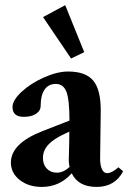

<svg xmlns="http://www.w3.org/2000/svg" viewBox="-20 -718 506 749"><path d="M257.3 -489.7 147.9 -651.4 234.4 -697.8 308.6 -514.6ZM143.1 11.2Q91.3 11.2 56.9 -15.9Q22.5 -43 22.5 -84Q22.5 -158.7 147 -207L251 -247.6Q251 -328.1 239.3 -359.4Q227.5 -390.6 197.8 -390.6Q169.4 -390.6 154.1 -368.7Q138.7 -346.7 138.7 -306.2Q138.7 -286.1 120.8 -274.2Q103 -262.2 72.8 -262.2Q28.8 -262.2 28.8 -300.3Q28.8 -327.1 64.5 -360.1Q100.1 -393.1 151.9 -416Q203.6 -439 245.6 -439Q314 -439 343.5 -403.8Q373 -368.7 373 -287.6Q373 -255.9 370.6 -102.1Q370.1 -75.7 377.2 -59.1Q384.3 -42.5 398.4 -42.5Q416 -42.5 441.9 -65.4L460.4 -49.8Q428.2 11.2 356.9 11.2Q285.2 11.2 259.8 -42Q212.9 11.2 143.1 11.2ZM147.5 -102.1Q147.5 -76.2 162.6 -60.3Q177.7 -44.4 201.7 -44.4Q227.5 -44.4 251.5 -66.9Q247.6 -82.5 248.5 -101.6Q250.5 -170.9 250.5 -204.6L232.9 -196.3Q188.5 -175.8 168 -153.1Q147.5 -130.4 147.5 -102.1Z"/></svg>

Font: Elstob 14pt
Style: Bold
Weight: 700
Designer: Peter S. Baker
Version: Version 1.015